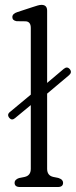

<svg xmlns="http://www.w3.org/2000/svg" viewBox="-20 -750 304 770"><path d="M17.5 -277Q6.5 -290.5 20 -301L103.5 -370.5V-638Q103.5 -662.5 84 -664.5L46.5 -665Q29.5 -668 29.5 -681.5Q29.5 -695 49.5 -701.5L110.5 -721.5Q122.5 -725.5 131.2 -728Q140 -730.5 146.5 -730.5Q169 -730.5 169 -707V-417.5L236 -474Q249.5 -485 260 -472.5Q270 -460 257 -448.5L169 -374.5V-73Q169 -46 193.5 -40.5L215 -36Q233 -30 233 -17Q233 0 212 0H60Q38.5 0 38.5 -17Q38.5 -30 56.5 -36L79 -40.5Q103.5 -46 103.5 -73V-328.5L40 -276Q27.5 -265.5 17.5 -277Z"/></svg>

Font: Fraunces 72pt S100 Light
Style: Regular
Weight: 300
Version: Version 1.000; ttfautohint (v1.8.3)